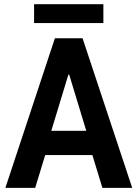

<svg xmlns="http://www.w3.org/2000/svg" viewBox="-20 -904 662 924"><path d="M5.9 0 244.1 -719.7H377.4L616.2 0H472.7L413.6 -193.8L403.8 -246.1L313 -544.9H309.1L218.3 -246.1L208.5 -193.8L149.4 0ZM145 -157.7V-274.4H476.1V-157.7ZM144 -793V-883.8H477.5V-793Z"/></svg>

Font: Reddit Sans Condensed
Style: Bold
Weight: 700
Designer: Stephen Hutchings
Foundry: Reddit
Version: Version 1.014